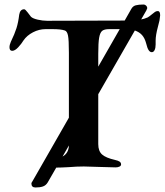

<svg xmlns="http://www.w3.org/2000/svg" viewBox="-20 -738 729 850"><path d="M689 -670Q689 -665 686 -647Q686 -647 679 -619Q669 -582 669 -558V-541Q669 -526 664.5 -516.5Q660 -507 652 -507Q644 -507 638 -516Q632 -525 627 -546Q621 -569 609 -582.5Q597 -596 577 -603L415 -321V-100Q415 -69 432 -54Q449 -39 489 -30Q503 -27 509.5 -22.5Q516 -18 516 -10Q516 -4 509 -0.5Q502 3 492 3Q468 3 418 1Q372 -1 351 -1Q319 -1 284 2Q248 4 229 4L191 70Q183 83 170 87.5Q157 92 137 92Q119 92 119 74Q119 73 120 70.5Q121 68 124 64L285 -217V-504Q285 -562 281 -581Q277 -600 267 -603Q250 -609 213 -609H182Q153 -609 126 -595Q99 -581 84 -559Q75 -544 60.5 -528.5Q46 -513 34 -513Q22 -513 22 -529Q22 -539 28 -553Q45 -588 53 -613.5Q61 -639 65 -673Q69 -697 87 -697Q92 -697 102 -683.5Q112 -670 117 -664Q125 -656 147 -651Q169 -646 188 -646L532 -647L561 -698Q568 -711 581 -714.5Q594 -718 616 -718Q622 -718 627 -713Q632 -708 632 -702L628 -692L605 -652Q618 -654 634 -661Q641 -665 653 -675Q661 -682 666.5 -685.5Q672 -689 679 -689Q689 -689 689 -670ZM415 -443 510 -609H463Q442 -609 432.5 -601.5Q423 -594 419 -571.5Q415 -549 415 -499ZM285 -94 257 -45Q284 -60 285 -94Z"/></svg>

Font: EB Garamond SemiBold
Style: Regular
Weight: 600
Designer: Georg Duffner and Octavio Pardo
Foundry: Georg Duffner
Version: Version 1.000